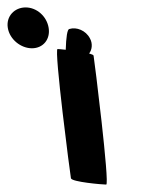

<svg xmlns="http://www.w3.org/2000/svg" viewBox="-150 -743 385 517"><path d="M-129 -668C-124 -637 -94 -613 -64 -613C-34 -613 -14 -637 -19 -668C-24 -699 -51 -723 -81 -723C-111 -723 -134 -699 -129 -668ZM41 -263C43 -253 126 -246 136 -246C146 -246 104 -583 102 -593C102 -595 97 -597 90 -599C98 -609 100 -626 92 -640C81 -661 56 -671 37 -665C31 -665 28 -642 27 -609C17 -610 8 -611 5 -611C-5 -611 39 -273 41 -263Z"/></svg>

Font: Ampere
Style: SCRevIta
Weight: 400
Version: Version 1